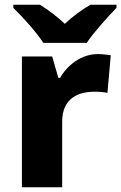

<svg xmlns="http://www.w3.org/2000/svg" viewBox="-20 -786 509 806"><path d="M162 -606H344C374 -651 434 -717 469 -753V-766H359C324 -745 287 -719 252 -686C217 -719 183 -744 148 -766H36V-753C74 -716 133 -651 162 -606ZM391 -559C322 -559 264 -514 232 -459H225L199 -549H72V0H241V-275C241 -377 313 -401 377 -401C400 -401 419 -399 431 -396L445 -554C433 -556 409 -559 391 -559Z"/></svg>

Font: Noto Sans Arabic ExtBd
Style: Regular
Weight: 800
Designer: Monotype Design Team, Nadine Chahine, Nizar Qandah and Khaled Hosny
Foundry: Monotype Imaging Inc.
Version: Version 2.012